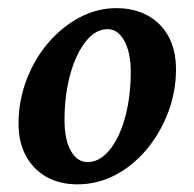

<svg xmlns="http://www.w3.org/2000/svg" viewBox="-20 -454 487 481"><path d="M173.8 7.8Q129.9 7.8 96.7 -10.7Q63.5 -29.3 44.9 -63.5Q26.4 -97.7 26.4 -144.5Q26.4 -200.2 45.9 -252.4Q65.4 -304.7 99.6 -345.2Q133.8 -385.7 178.2 -409.7Q222.7 -433.6 271.5 -433.6Q316.4 -433.6 350.1 -415Q383.8 -396.5 402.3 -362.3Q420.9 -328.1 420.9 -280.3Q420.9 -224.6 401.4 -172.9Q381.8 -121.1 347.7 -80.1Q313.5 -39.1 269 -15.6Q224.6 7.8 173.8 7.8ZM199.2 -47.9Q222.7 -47.9 242.7 -65.9Q262.7 -84 277.3 -115.2Q292 -146.5 299.8 -187.5Q307.6 -228.5 307.6 -273.4Q307.6 -322.3 291.5 -351.6Q275.4 -380.9 250 -380.9Q225.6 -380.9 206.1 -362.3Q186.5 -343.8 171.9 -312Q157.2 -280.3 149.4 -239.7Q141.6 -199.2 141.6 -154.3Q141.6 -103.5 157.7 -75.7Q173.8 -47.9 199.2 -47.9Z"/></svg>

Font: Crimson Pro ExtraLight SemiBold
Style: Italic
Weight: 600
Italic angle: -12°
Version: Version 1.002